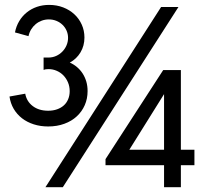

<svg xmlns="http://www.w3.org/2000/svg" viewBox="-20 -779 840 799"><path d="M419.1 -91.4V-116.8L659.1 -487.3H732.7V-155.9H789.1V-91.4H732.7V0H662.7V-91.4ZM518.2 -155.9H662.7V-387.3ZM19.5 -377.3 85 -389.1Q90.9 -356.8 116.4 -337.5Q141.8 -318.2 180.5 -318.2Q200.9 -318.2 217.5 -324.1Q234.1 -330 245.7 -340.5Q257.3 -350.9 263.6 -366.1Q270 -381.4 270 -399.5Q270 -419.1 263 -435.9Q255.9 -452.7 244.1 -465Q232.3 -477.3 216.1 -484.3Q200 -491.4 181.8 -491.4Q169.1 -491.4 161.4 -488.2V-539.5H181.4Q198.6 -539.5 213.4 -546.1Q228.2 -552.7 239.3 -564.1Q250.5 -575.5 256.8 -590.2Q263.2 -605 263.2 -621.4Q263.2 -637.7 257 -651.6Q250.9 -665.5 240 -675.9Q229.1 -686.4 214.5 -692.3Q200 -698.2 183.2 -698.2Q167.7 -698.2 153.6 -693Q139.5 -687.7 128.4 -678.4Q117.3 -669.1 109.5 -656.4Q101.8 -643.6 98.6 -628.6L42.3 -644.1Q47.3 -670 60 -691.1Q72.7 -712.3 91.4 -727.3Q110 -742.3 133.6 -750.5Q157.3 -758.6 184.5 -758.6Q215.9 -758.6 243 -748.2Q270 -737.7 289.5 -719.5Q309.1 -701.4 320.2 -676.6Q331.4 -651.8 331.4 -622.7Q331.4 -588.6 315 -561.1Q298.6 -533.6 270.5 -518.6Q286.8 -511.4 300.5 -499.8Q314.1 -488.2 323.9 -473.2Q333.6 -458.2 339.1 -439.8Q344.5 -421.4 344.5 -400Q344.5 -368.2 332.7 -341.4Q320.9 -314.5 299.5 -294.8Q278.2 -275 247.7 -263.9Q217.3 -252.7 180.5 -252.7Q148.2 -252.7 120.5 -261.6Q92.7 -270.5 71.6 -286.8Q50.5 -303.2 37 -326.1Q23.6 -349.1 19.5 -377.3ZM169.1 0 650.5 -750H722.7L241.4 0Z"/></svg>

Font: Spartan MB SemBd
Style: Regular
Weight: 600
Designer: Matt Bailey, Mirko Velimirovic
Foundry: Matt Bailey
Version: Version 1.005